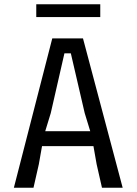

<svg xmlns="http://www.w3.org/2000/svg" viewBox="-20 -880 640 900"><path d="M225 -700H369L555 0H458L433 -110L418 -195H177L162 -110L137 0H45ZM403 -265 377 -350 312 -630H282L218 -350L192 -265ZM150 -860H450V-800H150Z"/></svg>

Font: Sligoil Micro
Style: Regular
Weight: 400
Designer: Ariel Martín Pérez
Foundry: Igor Stepanchenko
Version: Version 1.001